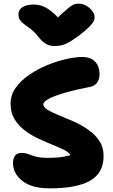

<svg xmlns="http://www.w3.org/2000/svg" viewBox="-20 -1022 618 1051"><path d="M253 9Q153 9 102 -32Q51 -73 51 -129Q51 -155 62.5 -170Q74 -185 99 -185Q115 -185 127.5 -181Q140 -177 154.5 -171.5Q169 -166 188.5 -162Q208 -158 237 -158Q267 -158 288 -159.5Q309 -161 326.5 -164Q344 -167 366 -172Q358 -188 331 -201.5Q304 -215 266.5 -230Q229 -245 189.5 -263.5Q150 -282 115.5 -308Q81 -334 59.5 -370Q38 -406 38 -455Q38 -502 66 -541.5Q94 -581 140 -612.5Q186 -644 238.5 -665.5Q291 -687 341.5 -698.5Q392 -710 429 -710Q465 -710 486 -696.5Q507 -683 516 -661.5Q525 -640 525 -615Q525 -590 512 -570.5Q499 -551 471 -546Q397 -532 339.5 -515.5Q282 -499 249.5 -482.5Q217 -466 217 -451Q217 -435 241 -420.5Q265 -406 302.5 -391Q340 -376 382 -357.5Q424 -339 461.5 -313Q499 -287 523 -252Q547 -217 547 -168Q547 -122 529 -88.5Q511 -55 474 -33.5Q437 -12 382 -1.5Q327 9 253 9ZM411 -1002Q433 -1002 452.5 -990.5Q472 -979 485 -962Q498 -945 498 -928Q498 -918 493 -906.5Q488 -895 469.5 -876Q451 -857 408 -824Q380 -804 360 -792Q340 -780 321 -775Q302 -770 277 -770Q251 -770 230.5 -782.5Q210 -795 192 -818Q170 -846 150 -861.5Q130 -877 114.5 -888Q99 -899 90 -911Q81 -923 81 -944Q81 -969 103.5 -983Q126 -997 166 -997Q191 -997 215.5 -987.5Q240 -978 268.5 -954Q297 -930 332 -887L259 -889Q300 -930 325 -952.5Q350 -975 365 -986Q380 -997 390 -999.5Q400 -1002 411 -1002Z"/></svg>

Font: Shantell Sans ExtraBold
Style: Regular
Weight: 800
Designer: Stephen Nixon, Anya Danilova, Shantell Martin
Foundry: Arrow Type
Version: Version 1.011;[c5ecc13dd]